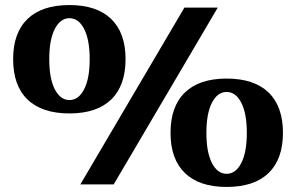

<svg xmlns="http://www.w3.org/2000/svg" viewBox="-20 -730 1172 760"><path d="M32 -496Q32 -600 89 -655Q146 -710 255 -710Q363 -710 420 -655Q477 -600 477 -496Q477 -391 420 -336Q363 -281 255 -281Q146 -281 89 -336Q32 -391 32 -496ZM298 0 710 -700H842L430 0ZM335 -496Q335 -573 313 -615.5Q291 -658 255 -658Q219 -658 197 -615.5Q175 -573 175 -496Q175 -419 197 -376.5Q219 -334 255 -334Q291 -334 313 -376.5Q335 -419 335 -496ZM655 -204Q655 -309 712 -364Q769 -419 877 -419Q986 -419 1043 -364Q1100 -309 1100 -204Q1100 -100 1043 -45Q986 10 877 10Q769 10 712 -45Q655 -100 655 -204ZM957 -204Q957 -281 935 -323.5Q913 -366 877 -366Q841 -366 819 -323.5Q797 -281 797 -204Q797 -127 819 -84.5Q841 -42 877 -42Q913 -42 935 -84.5Q957 -127 957 -204Z"/></svg>

Font: Fahkwang
Style: Bold
Weight: 700
Designer: Suppakit Chalermlarp | Katatrad Co.,Ltd.
Foundry: Cadson Demak Co.,Ltd.
Version: Version 1.000; ttfautohint (v1.6)